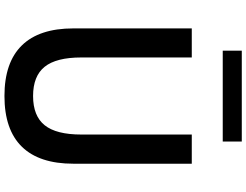

<svg xmlns="http://www.w3.org/2000/svg" viewBox="-142 -948 1106 862"><g transform="rotate(90 411.0 -517.0)"><path d="M411 16Q260.5 16 184 -62Q107.5 -140 107.5 -293.5V-825H238V-329Q238 -216.5 279.8 -164.5Q321.5 -112.5 411 -112.5Q500.5 -112.5 542.2 -164.5Q584 -216.5 584 -329V-825H715V-293.5Q715 -140 638.5 -62Q562 16 411 16ZM207.5 -964V-1049.5H615.5V-964Z"/></g></svg>

Font: Spartan Thin SemiBold
Style: Regular
Weight: 600
Version: Version 1.004